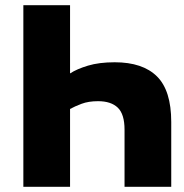

<svg xmlns="http://www.w3.org/2000/svg" viewBox="-20 -720 710 740"><path d="M70 -700H250V-437Q276 -454 319 -467Q362 -480 422 -480Q530 -480 585 -425.5Q640 -371 640 -250V0H460V-220Q460 -280 434 -305Q408 -330 358 -330Q321 -330 294.5 -320Q268 -310 250 -300V0H70Z"/></svg>

Font: Golos Text
Style: Bold
Weight: 700
Designer: A.Korolkova, Vitaly Kuzmin
Foundry: ParaType Ltd
Version: Version 2.004